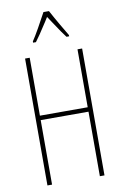

<svg xmlns="http://www.w3.org/2000/svg" viewBox="-102 -1007 677 1064"><g transform="rotate(-10 236.5 -475.0)"><path d="M371 0V-363H102V0H76V-714H102V-388H371V-714H397V0ZM338 -800V-793H323Q304 -817 260 -884Q236 -920 236 -920L219 -893Q172 -820 151 -793H135V-800Q150 -822 175.5 -867Q201 -912 221 -950H252Q274 -909 298.5 -867Q323 -825 338 -800Z"/></g></svg>

Font: Noto Sans Display Thin Cond
Style: Regular
Weight: 250
Width: 3
Designer: Monotype Design team
Foundry: Monotype Imaging Inc.
Version: Version 1.000